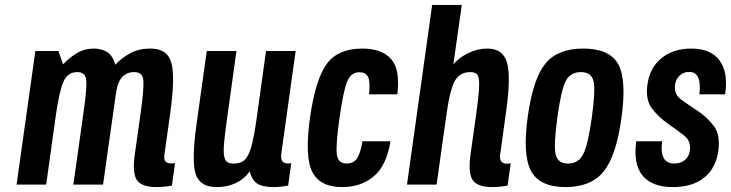

<svg xmlns="http://www.w3.org/2000/svg" viewBox="-20 -750 2969 780"><path d="M293.9 -457.1Q327 -457.1 330.4 -424.9Q333.7 -392.7 318.9 -290.4L278 0H398.6L451.1 -370.9Q457.9 -417.9 476.8 -437.5Q495.7 -457.1 525.4 -457.1Q559.3 -457.1 562.4 -424.1Q565.4 -391.1 551.3 -290.4L528.1 -126.3Q516.7 -47.9 535.9 -18.9Q555.1 10 616.1 10Q630.6 10 645.1 8.6Q659.6 7.3 678.4 3.9L691.1 -87.1Q679.4 -85.9 678.1 -85.9Q658.4 -85.9 651.6 -95Q644.9 -104.1 648.3 -124.1L672.1 -294.6Q691.9 -438.6 675.9 -495.6Q659.9 -552.7 590.4 -552.7Q544.1 -552.7 509.1 -533.7Q474.1 -514.7 448.6 -487Q436 -528.4 411.8 -540.6Q387.6 -552.7 363.6 -552.7Q321.4 -552.7 289.7 -532.6Q258 -512.4 236.3 -488.4L217.3 -542.7H123.7L47.3 0H167.6L207.3 -284.6Q221.3 -382.3 238.5 -419.7Q255.7 -457.1 293.9 -457.1Z M994.9 -54.3Q1002 -19.9 1024.1 -4.9Q1046.1 10 1091.3 10Q1105.1 10 1119.1 8.6Q1133 7.3 1150.6 3.9L1163.3 -87.1Q1156.1 -85.6 1152.7 -85.6Q1133.1 -85.6 1126.4 -95.9Q1119.7 -106.3 1123.1 -127.9L1181 -542.7H1060.7L1021 -257.3Q1013.6 -205.1 1005.6 -171.9Q997.7 -138.6 987.5 -119.3Q977.3 -100 963.5 -92.8Q949.7 -85.6 929.9 -85.6Q912.9 -85.6 903.3 -91.6Q893.7 -97.6 890.5 -116.4Q887.3 -135.1 890.4 -169.6Q893.4 -204 901.4 -260.9L940.6 -542.7H820L778.3 -244.7Q757.7 -96.9 774.8 -43.4Q791.9 10 860.3 10Q903.6 10 938 -6.3Q972.4 -22.6 994.9 -54.3Z M1359.3 -270.9Q1374.7 -380 1390.1 -418.2Q1405.6 -456.4 1439.4 -456.4Q1466.6 -456.4 1475.6 -436.8Q1484.7 -417.1 1479.1 -366.7H1594.3Q1606.4 -468.1 1568.6 -510.4Q1530.7 -552.7 1451.9 -552.7Q1354.4 -552.7 1308.6 -492Q1262.7 -431.3 1239.7 -274.7Q1217 -112.6 1248.9 -51.3Q1280.9 10 1369 10Q1447.4 10 1499 -34.1Q1550.6 -78.1 1566.3 -176H1452.6Q1443.6 -124.4 1429.4 -105Q1415.1 -85.6 1388 -85.6Q1353.1 -85.6 1348.4 -123.3Q1343.6 -161 1359.3 -270.9Z M1960.3 -552.7Q1920 -552.7 1882.5 -534.4Q1845 -516.1 1821.7 -488.4L1856 -730H1735.7L1633.4 0H1753.7L1791.7 -270.9Q1806.6 -381.6 1826.7 -419.4Q1846.9 -457.1 1889.7 -457.1Q1905.3 -457.1 1914.1 -451.5Q1923 -445.9 1925.5 -427.2Q1928 -408.6 1924.9 -374.1Q1921.9 -339.7 1913.9 -281.9L1892.1 -126.9Q1880.7 -48.1 1899.9 -19.1Q1919.1 10 1980.1 10Q1994.3 10 2008.9 8.6Q2023.6 7.3 2042.1 3.9L2054.9 -87.1Q2049.9 -85.4 2046.4 -85.3Q2043 -85.1 2039.3 -85.1Q2022.9 -85.1 2015.9 -95Q2008.9 -104.9 2012.3 -124.1L2036.9 -303.1Q2056.3 -444 2038.9 -498.4Q2021.6 -552.7 1960.3 -552.7Z M2124.6 -280.1Q2102.1 -122.7 2136.8 -56.4Q2171.4 10 2278.1 10Q2380.9 10 2432.1 -53.1Q2483.3 -116.3 2504.3 -268.7Q2526.7 -426.1 2491.4 -489.4Q2456 -552.7 2349 -552.7Q2246.6 -552.7 2196.4 -492.6Q2146.3 -432.6 2124.6 -280.1ZM2244.4 -274Q2259.9 -385.6 2278.6 -421.4Q2297.4 -457.1 2339.9 -457.1Q2381.9 -457.1 2390.9 -421.4Q2399.9 -385.6 2384.4 -274Q2369 -162.1 2349.4 -123.9Q2329.7 -85.6 2287.7 -85.6Q2245.3 -85.6 2237.1 -123.9Q2229 -162.1 2244.4 -274Z M2898 -135.9Q2907.3 -203 2879.2 -239.1Q2851.1 -275.3 2814.2 -299.5Q2777.3 -323.7 2747.4 -345.4Q2717.4 -367 2722.3 -404.6Q2725.4 -429 2741.6 -443.4Q2757.9 -457.9 2779.7 -457.9Q2806.4 -457.9 2816.5 -434.8Q2826.6 -411.7 2821.3 -366.7H2925.9Q2939 -456.4 2903.1 -504.6Q2867.1 -552.7 2788.6 -552.7Q2715.6 -552.7 2667.8 -514.1Q2620 -475.6 2610.3 -407.6Q2601.3 -344.3 2629.1 -308.6Q2657 -273 2692.9 -248Q2728.7 -223 2758.5 -199.9Q2788.3 -176.7 2782.4 -138.6Q2779.3 -113.3 2761.9 -99.4Q2744.4 -85.6 2719.3 -85.6Q2688.6 -85.6 2676.1 -108.1Q2663.6 -130.6 2670.1 -176H2564.9Q2551.7 -84.9 2589.9 -37.4Q2628.1 10 2713.6 10Q2792.4 10 2840 -27.7Q2887.6 -65.4 2898 -135.9Z"/></svg>

Font: Secuela ExtLt
Style: Italic
Weight: 200
Italic angle: -8°
Designer: Fernando Haro
Foundry: deFharo
Version: Version 1.704